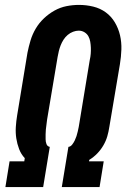

<svg xmlns="http://www.w3.org/2000/svg" viewBox="-20 -763 540 783"><path d="M2 0 19 -105H79L81 -118Q66 -134 58 -155Q50 -176 46.5 -198.5Q43 -221 44.5 -245Q46 -269 50 -293L92 -548Q97 -573 104.5 -598Q112 -623 125.5 -646Q139 -669 159 -688Q179 -707 202.5 -720Q226 -733 251.5 -738Q277 -743 302 -743Q332 -743 360.5 -736Q389 -729 411.5 -712.5Q434 -696 448.5 -671.5Q463 -647 469.5 -619Q476 -591 475 -561Q474 -531 469 -501L426 -246Q423 -226 417.5 -207Q412 -188 401.5 -170Q391 -152 376.5 -137Q362 -122 344 -111L343 -105H403L386 0H232L259 -164Q268 -165 274.5 -173.5Q281 -182 285 -190.5Q289 -199 292 -208Q295 -217 297 -226.5Q299 -236 301 -245Q303 -254 304 -263L346 -518Q349 -531 350 -543.5Q351 -556 350.5 -568.5Q350 -581 348 -593Q346 -605 340.5 -615Q335 -625 324.5 -631.5Q314 -638 301 -638Q290 -638 278 -633.5Q266 -629 256 -620.5Q246 -612 239 -601Q232 -590 227.5 -578.5Q223 -567 220 -555Q217 -543 215 -531L172 -275Q171 -265 169.5 -255Q168 -245 167 -235Q166 -225 166 -215Q166 -205 166 -195Q166 -185 169.5 -175.5Q173 -166 183 -164L156 0Z"/></svg>

Font: Iosevka Extrabold
Style: Italic
Weight: 800
Italic angle: -9°
Monospace: yes
Designer: Belleve Invis
Foundry: Belleve Invis
Version: Version 32.5.0; ttfautohint (v1.8.4)